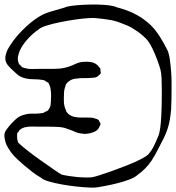

<svg xmlns="http://www.w3.org/2000/svg" viewBox="-32 -789 792 864"><path d="M720 -566Q728 -551 732 -523Q736 -495 738 -467.5Q740 -440 740 -425Q740 -410 740 -386Q740 -362 739.5 -337.5Q739 -313 738 -296Q736 -274 732.5 -252Q729 -230 722 -209Q715 -187 704 -165.5Q693 -144 682 -123Q675 -109 667 -94.5Q659 -80 650 -66Q623 -27 587 -2Q576 9 551 18.5Q526 28 496.5 35.5Q467 43 442 47.5Q417 52 406 54Q397 56 371.5 55Q346 54 313 50.5Q280 47 246.5 41Q213 35 187.5 27.5Q162 20 153 11Q133 0 114.5 -14.5Q96 -29 79 -43Q63 -57 47 -71.5Q31 -86 18 -103Q11 -113 4 -124.5Q-3 -136 -7 -148Q-9 -156 -11 -166Q-13 -176 -12 -186Q-10 -196 -4 -204.5Q2 -213 8 -220Q22 -237 39 -252.5Q56 -268 78 -273Q95 -278 113.5 -277.5Q132 -277 150 -279Q153 -280 156.5 -280Q160 -280 163 -281Q167 -283 170 -285Q173 -287 176 -288Q178 -289 180.5 -290Q183 -291 184 -292Q190 -300 194 -310Q196 -315 196 -321Q196 -327 197 -332Q198 -345 198 -358.5Q198 -372 196 -385Q195 -398 190 -407L187 -415Q183 -419 177 -421Q175 -423 172.5 -424.5Q170 -426 168 -427Q165 -429 161 -429Q157 -429 154 -430Q142 -432 129.5 -432Q117 -432 104 -433Q93 -434 82 -436.5Q71 -439 61 -444Q51 -449 42 -457.5Q33 -466 25 -473Q13 -484 3 -496Q-7 -508 -8 -524Q-9 -533 -6 -542.5Q-3 -552 -1 -559Q10 -582 29.5 -608Q49 -634 71 -655Q88 -672 106 -687Q124 -702 144 -714Q167 -729 202 -738.5Q237 -748 259 -755Q268 -760 291.5 -763Q315 -766 345 -767.5Q375 -769 405 -768.5Q435 -768 458.5 -765Q482 -762 491 -757Q514 -751 538 -742.5Q562 -734 583 -722Q600 -713 615.5 -701.5Q631 -690 645 -677Q668 -655 688.5 -622Q709 -589 720 -566ZM696 -350Q696 -365 696 -389Q696 -413 695 -437Q694 -461 690 -476Q686 -491 676 -518.5Q666 -546 652.5 -573.5Q639 -601 624 -616Q601 -639 575 -655Q560 -666 542.5 -673.5Q525 -681 508 -687Q486 -696 456 -700.5Q426 -705 403 -707Q394 -709 367.5 -707.5Q341 -706 306.5 -701Q272 -696 237.5 -689Q203 -682 176.5 -673.5Q150 -665 141 -656Q92 -622 63 -573Q57 -562 52.5 -548.5Q48 -535 48 -523Q48 -519 49.5 -512.5Q51 -506 53 -502Q55 -499 58 -496.5Q61 -494 63 -492Q65 -488 69 -486Q71 -485 75 -484Q79 -483 82 -482Q96 -478 111 -478.5Q126 -479 140 -479H206Q220 -479 233 -480Q246 -481 259 -484Q282 -489 304.5 -500Q327 -511 349 -511Q363 -512 378 -509.5Q393 -507 405 -497Q407 -496 409 -493.5Q411 -491 412 -489Q414 -487 416.5 -484.5Q419 -482 420 -480V-472Q420 -469 421 -464.5Q422 -460 421 -458Q420 -457 418 -455Q416 -453 415 -452Q413 -450 410 -447.5Q407 -445 404 -443Q400 -441 394 -440Q388 -439 384 -439Q365 -437 346.5 -437.5Q328 -438 309 -435Q296 -434 284.5 -427.5Q273 -421 265 -410Q264 -408 263.5 -405Q263 -402 262 -400Q256 -384 256 -368Q255 -351 255.5 -332Q256 -313 263 -297Q265 -290 268 -285Q274 -276 283.5 -270.5Q293 -265 303 -263Q317 -260 333 -260Q349 -260 363 -260Q371 -260 379.5 -259.5Q388 -259 395 -256Q398 -255 403 -253.5Q408 -252 410 -250Q412 -249 413.5 -245.5Q415 -242 416 -240Q417 -239 418.5 -237Q420 -235 420 -233Q421 -231 419 -226.5Q417 -222 416 -220Q410 -203 391.5 -195.5Q373 -188 356 -187Q352 -186 347 -186.5Q342 -187 337 -188Q320 -189 304 -196.5Q288 -204 271 -209Q256 -216 232.5 -217.5Q209 -219 185 -219Q161 -219 146 -219Q130 -219 112.5 -219.5Q95 -220 79 -216Q75 -215 68.5 -212Q62 -209 59 -206Q56 -205 54.5 -201.5Q53 -198 51 -196Q50 -195 48 -193Q46 -191 46 -189Q45 -188 45 -184.5Q45 -181 45 -179Q44 -163 50 -147Q61 -136 88 -114.5Q115 -93 147.5 -70Q180 -47 207.5 -28Q235 -9 246 -3Q264 1 282 3.5Q300 6 318 8Q334 9 349 9.5Q364 10 380 9Q389 8 414.5 0Q440 -8 473.5 -20Q507 -32 541 -45.5Q575 -59 600.5 -72Q626 -85 635 -94Q650 -111 660 -131Q670 -151 679 -174Q685 -185 688.5 -209.5Q692 -234 693.5 -262Q695 -290 695.5 -314.5Q696 -339 696 -350Z"/></svg>

Font: Rubik Vinyl
Style: Regular
Weight: 400
Designer: Hubert and Fischer, NaN
Foundry: Hubert and Fischer, NaN
Version: Version 2.200